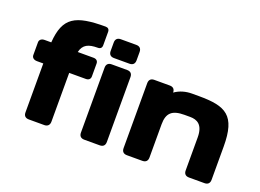

<svg xmlns="http://www.w3.org/2000/svg" viewBox="-114 -1072 1827 1347"><g transform="rotate(20 800.0 -398.5)"><path d="M187.5 -0.5H302.7C327.6 -0.5 341.8 -15.1 341.8 -40V-404.3H465.8C486.3 -404.3 500 -415 500 -435.5V-531.2C500 -551.8 486.3 -562.5 465.8 -562.5H348.1C362.3 -621.6 400.9 -638.7 470.7 -638.7C489.7 -638.7 500 -648.9 500 -668V-767.6C500 -786.6 489.7 -796.9 470.7 -796.9C246.1 -796.9 164.1 -754.4 150.4 -562.5H101.6C76.2 -562.5 62.5 -548.8 62.5 -531.2V-435.5C62.5 -418 76.2 -404.3 101.6 -404.3H148.4V-39.1C148.4 -13.7 162.1 -0.5 187.5 -0.5Z M562.5 -523.4V-39.1C562.5 -13.7 576.2 0 601.6 0H716.8C742.2 0 755.9 -13.7 755.9 -39.1V-523.4C755.9 -548.8 742.2 -562.5 716.8 -562.5H601.6C576.2 -562.5 562.5 -548.8 562.5 -523.4ZM562.5 -710.9V-648.4C562.5 -623 576.2 -609.4 601.6 -609.4H716.8C742.2 -609.4 755.9 -623 755.9 -648.4V-710.9C755.9 -736.3 742.2 -750 716.8 -750H601.6C576.2 -750 562.5 -736.3 562.5 -710.9Z M880.9 -523.4V-39.1C880.9 -13.7 894.5 0 919.9 0H1035.2C1060.5 0 1074.2 -13.7 1074.2 -39.1V-287.6C1074.2 -372.6 1112.3 -404.3 1202.1 -404.3H1245.1C1295.9 -404.3 1343.8 -383.3 1343.8 -287.6V-41C1343.8 -15.6 1357.4 -2 1382.8 -2H1498C1523.4 -2 1537.1 -15.6 1537.1 -41V-289.1C1537.1 -521.5 1455.1 -562.5 1252 -562.5H1202.1C1157.7 -562.5 1112.8 -551.3 1074.2 -523.9C1074.2 -548.8 1060.5 -562.5 1035.2 -562.5H919.9C894.5 -562.5 880.9 -548.8 880.9 -523.4Z"/></g></svg>

Font: Gyrotrope Black
Style: Regular
Weight: 900
Designer: David Moles
Version: Version 1.003;Glyphs 3.3.1 (3343)